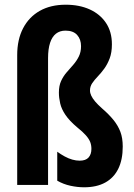

<svg xmlns="http://www.w3.org/2000/svg" viewBox="-20 -785 567 815"><path d="M455 -597Q455 -562 445.5 -537Q436 -512 422.5 -493.5Q409 -475 395 -460.5Q381 -446 371.5 -432Q362 -418 362 -401Q362 -390 367.5 -378.5Q373 -367 384 -354Q395 -341 413 -325Q442 -300 461.5 -276Q481 -252 491 -225.5Q501 -199 501 -163Q501 -107 482 -68.5Q463 -30 426.5 -10Q390 10 337 10Q309 10 279 3.5Q249 -3 223 -18V-141Q238 -130 254.5 -121Q271 -112 287 -107.5Q303 -103 318 -103Q344 -103 356 -116.5Q368 -130 368 -153Q368 -169 363 -182Q358 -195 345 -210Q332 -225 307 -245Q275 -272 258 -297Q241 -322 235.5 -346Q230 -370 230 -392Q230 -421 239.5 -441.5Q249 -462 263 -478Q277 -494 291 -510Q305 -526 314.5 -545Q324 -564 324 -589Q324 -618 307.5 -636.5Q291 -655 258 -655Q234 -655 217.5 -642Q201 -629 192.5 -603Q184 -577 184 -538V0H53V-551Q53 -617 78 -665Q103 -713 149 -739Q195 -765 259 -765Q317 -765 361 -745Q405 -725 430 -687.5Q455 -650 455 -597Z"/></svg>

Font: Noto Sans Display ExtraCondensed
Style: Regular
Weight: 400
Width: 2
Version: Version 2.003